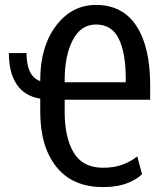

<svg xmlns="http://www.w3.org/2000/svg" viewBox="-20 -740 668 771"><path d="M394 11.2Q271 11.2 206.3 -70.1Q141.6 -151.4 141.6 -290.5V-343.8Q78.6 -354 47.1 -401.1Q15.6 -448.2 15.6 -526.9H86.4Q86.4 -481.9 99.6 -453.4Q112.8 -424.8 141.6 -414.1V-418.5Q141.6 -552.2 204.8 -636.2Q268.1 -720.2 365.2 -720.2Q472.7 -720.2 527.8 -635.7Q583 -551.3 583 -398.4V-339.4H239.7V-290.5Q239.7 -187.5 276.1 -127Q312.5 -66.4 394 -66.4Q439 -66.4 472.4 -79.1Q505.9 -91.8 531.2 -111.8L550.3 -41Q533.7 -22 493.4 -5.4Q453.1 11.2 394 11.2ZM239.7 -409.7H484.9V-427.2Q484.9 -526.9 457 -584.2Q429.2 -641.6 365.2 -641.6Q304.7 -641.6 272.2 -579.1Q239.7 -516.6 239.7 -418.5Z"/></svg>

Font: Franco
Style: Regular
Weight: 400
Designer: Google
Version: Version 1.200311; 2013